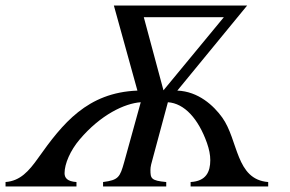

<svg xmlns="http://www.w3.org/2000/svg" viewBox="-75 -673 1048 693"><path d="M893 0V-16C775 -25 786 -167 727 -249C696 -292 641 -343 565 -346L817 -653H336L421 -346C240 -339 151 -227 63 -103C29 -55 -2 -20 -55 -16V0H201V-16C168 -18 158 -31 158 -48C158 -82 179 -130 212 -169C288 -259 375 -300 433 -304L373 -87C358 -34 353 -23 297 -16V0H525V-16C470 -21 468 -29 468 -60C468 -71 471 -83 479 -111L531 -304C591 -300 641 -244 672 -157C680 -134 684 -114 684 -95C684 -53 669 -19 613 -16V0ZM733 -611 515 -347 444 -611Z"/></svg>

Font: STIXGeneral
Style: Italic
Weight: 400
Italic angle: -16.33°
Designer: MicroPress Inc., with final additions and corrections provided by Coen Hoffman, Elsevier (retired)
Version: Version 1.1.0